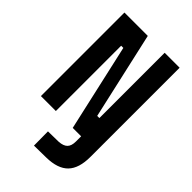

<svg xmlns="http://www.w3.org/2000/svg" viewBox="-271 -793 1127 1127"><g transform="rotate(45 293.0 -229.0)"><path d="M240.7 234.4 239.7 117.2 327.6 115.7Q364.3 113.3 381.1 96.2Q397.9 79.1 397.9 43V0H328.1L206.1 -542H188V0H64V-693.4H257.8L379.9 -151.4H397.9V-693.4H522V46.9Q522 141.6 478.5 186.5Q435.1 231.4 341.3 232.9Z"/></g></svg>

Font: Cascadia Code PL
Style: Bold
Weight: 700
Monospace: yes
Designer: Aaron Bell
Foundry: Saja Typeworks
Version: Version 2404.023; ttfautohint (v1.8.4)